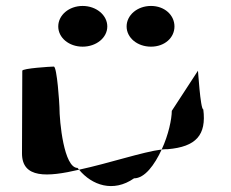

<svg xmlns="http://www.w3.org/2000/svg" viewBox="-20 -776 776 646"><path d="M54 -260C54 -175 139 -180 246 -205C245 -207 242 -209 241 -211C195 -211 180 -366 180 -416C180 -424 172 -552 161 -552C151 -552 55 -546 55 -538C55 -538 54 -340 54 -260ZM176 -687C176 -649 212 -619 258 -619C304 -619 341 -649 341 -687C341 -725 304 -756 258 -756C212 -756 176 -725 176 -687ZM246 -205C289 -153 361 -127 431 -176C467 -176 500 -221 524 -273C460 -265 348 -227 246 -205ZM406 -687C406 -649 442 -619 488 -619C534 -619 567 -649 567 -687C567 -725 534 -756 488 -756C442 -756 406 -725 406 -687ZM524 -273C531 -274 538 -274 544 -274C640 -282 675 -322 664 -408C654 -408 646 -546 646 -538L558 -403C558 -376 547 -322 524 -273Z"/></svg>

Font: Ampere
Style: SCExt
Weight: 400
Version: Version 1